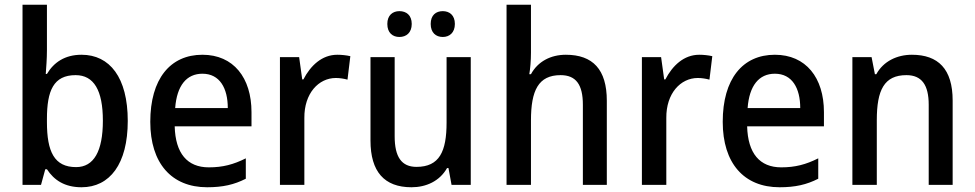

<svg xmlns="http://www.w3.org/2000/svg" viewBox="-20 -780 4112 810"><path d="M178 -568V-760H75V0H153L171 -66H178C208 -20 253 10 324 10C443 10 519 -88 519 -270C519 -453 443 -549 324 -549C254 -549 207 -517 178 -468H173C175 -495 178 -532 178 -568ZM299 -463C376 -463 414 -399 414 -271C414 -142 376 -75 301 -75C209 -75 178 -140 178 -265V-278C178 -398 206 -463 299 -463Z M834 -549C698 -549 614 -447 614 -266C614 -92 703 10 854 10C920 10 968 -1 1017 -26V-112C965 -86 920 -74 861 -74C770 -74 720 -133 717 -247H1041V-307C1041 -452 965 -549 834 -549ZM834 -469C907 -469 941 -408 941 -324H719C726 -419 767 -469 834 -469Z M1403 -549C1338 -549 1290 -503 1260 -445H1255L1242 -539H1161V0H1264V-282C1263 -386 1324 -451 1397 -451C1413 -451 1432 -448 1446 -444L1458 -543C1441 -547 1420 -549 1403 -549Z M1614 -679C1614 -641 1637 -624 1665 -624C1694 -624 1717 -642 1717 -679C1717 -716 1694 -733 1665 -733C1637 -733 1614 -716 1614 -679ZM1797 -679C1797 -642 1819 -624 1848 -624C1876 -624 1899 -642 1899 -679C1899 -716 1876 -733 1848 -733C1819 -733 1797 -716 1797 -679ZM1966 -539H1864V-263C1864 -141 1834 -76 1737 -76C1674 -76 1645 -118 1645 -205V-539H1543V-187C1543 -56 1601 10 1716 10C1778 10 1835 -16 1866 -71H1872L1885 0H1966Z M2220 -558V-760H2117V0H2220V-272C2220 -398 2251 -463 2345 -463C2410 -463 2439 -423 2439 -338V0H2540V-355C2540 -487 2481 -549 2367 -549C2304 -549 2249 -521 2220 -467H2213C2217 -490 2220 -524 2220 -558Z M2930 -549C2865 -549 2817 -503 2787 -445H2782L2769 -539H2688V0H2791V-282C2790 -386 2851 -451 2924 -451C2940 -451 2959 -448 2973 -444L2985 -543C2968 -547 2947 -549 2930 -549Z M3249 -549C3113 -549 3029 -447 3029 -266C3029 -92 3118 10 3269 10C3335 10 3383 -1 3432 -26V-112C3380 -86 3335 -74 3276 -74C3185 -74 3135 -133 3132 -247H3456V-307C3456 -452 3380 -549 3249 -549ZM3249 -469C3322 -469 3356 -408 3356 -324H3134C3141 -419 3182 -469 3249 -469Z M3827 -549C3765 -549 3707 -522 3677 -467H3671L3657 -539H3576V0H3679V-273C3679 -400 3710 -463 3804 -463C3869 -463 3898 -421 3898 -338V0H3999V-356C3999 -489 3938 -549 3827 -549Z"/></svg>

Font: Noto Sans SemiCondensed Medium
Style: Regular
Weight: 500
Width: 4
Designer: Monotype Design Team
Foundry: Monotype Imaging Inc.
Version: Version 2.013